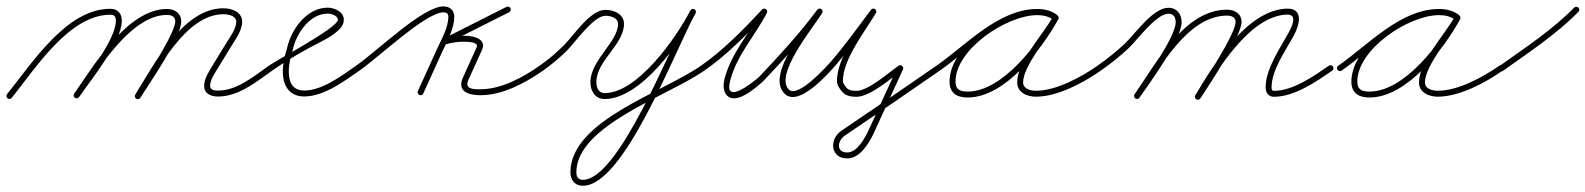

<svg xmlns="http://www.w3.org/2000/svg" viewBox="-24 -295 5070 614"><path d="M0 19.4C4.1 22.7 10.1 22.1 13.4 18C89.6 -76.2 197.5 -247.9 328.9 -247.9C341.8 -247.9 346.5 -241.6 346.5 -229.1C346.5 -167 251.8 -51.1 213.2 4.6C210.2 8.9 211.3 14.8 215.6 17.8C219.9 20.8 225.8 19.7 228.8 15.4C228.8 15.4 228.8 15.4 228.8 15.4C270.3 -44.4 365.5 -160.5 365.5 -229.1C365.5 -252 352.3 -266.9 328.9 -266.9C188.7 -266.9 79.3 -93.7 -1.4 6C-4.7 10.1 -4.1 16.1 0 19.4ZM215.6 17.8C219.9 20.8 225.8 19.7 228.8 15.4C288.9 -71.2 393.8 -247.3 510.3 -247.3C524 -247.3 536.5 -241.9 536.5 -226.5C536.5 -187.2 431.5 -29 408.9 7.3C406.1 11.7 407.4 17.6 411.9 20.4C416.3 23.1 422.2 21.8 425 17.3C453.4 -28.2 555.5 -173.9 555.5 -226.5C555.5 -252.7 534.6 -266.3 510.3 -266.3C384.3 -266.3 277.8 -88.6 213.2 4.6C210.2 8.9 211.3 14.8 215.6 17.8ZM411.6 20.6C416 23.3 421.9 22 424.6 17.6C480.7 -71.9 570.4 -249.5 690.2 -249.5C705.5 -249.5 731.5 -245.2 731.5 -225C731.5 -202.4 709 -172.7 697.9 -154.5C697.9 -154.5 697.9 -154.5 697.9 -154.5C697.9 -154.5 697.9 -154.5 697.9 -154.5C683.9 -131.7 669.9 -108.8 655.9 -86C655.9 -86 655.9 -85.9 655.9 -85.9C655.8 -85.9 655.8 -85.9 655.8 -85.9C644.1 -66 628.9 -44 628.9 -20C628.9 5.2 651.4 13.7 673.1 13.7C739.2 13.7 795.1 -33 846.5 -69.2C850.8 -72.3 851.8 -78.2 848.8 -82.5C845.7 -86.8 839.8 -87.8 835.5 -84.8C788 -51.3 734.2 -5.3 673.1 -5.3C662.8 -5.3 647.9 -6.7 647.9 -20C647.9 -39.7 662.6 -60 672.2 -76.2C672.2 -76.2 672.2 -76.1 672.1 -76.1C672.1 -76.1 672.1 -76 672.1 -76C686.1 -98.9 700.1 -121.7 714.1 -144.6C714.1 -144.6 714.1 -144.6 714.1 -144.6C714.1 -144.6 714.1 -144.6 714.1 -144.6C727.7 -166.9 750.5 -197.7 750.5 -225C750.5 -257.3 717.1 -268.5 690.2 -268.5C560.2 -268.5 469.1 -89.2 408.5 7.5C405.8 11.9 407.1 17.8 411.6 20.6Z M846.4 -69.2C846.4 -69.2 846.4 -69.2 846.4 -69.2C884.1 -95.5 923.3 -119.1 963.6 -141.2C994.5 -158.2 1032.2 -174 1058.2 -198.1C1068 -207.1 1075.5 -218.3 1075.5 -232C1075.5 -257.4 1045.7 -270.5 1024 -270.5C956.3 -270.5 906.3 -199.6 893.7 -140C893.7 -140 893.8 -140.2 893.8 -140.4C893.9 -140.6 893.9 -140.8 893.9 -140.8C886.3 -115.7 880.5 -92.6 880.5 -66C880.5 -21.9 900.5 13.5 949 13.5C1011.5 13.5 1076.9 -35.2 1125.4 -69.2C1129.7 -72.2 1130.8 -78.2 1127.8 -82.4C1124.8 -86.7 1118.8 -87.8 1114.6 -84.8C1114.6 -84.8 1114.6 -84.8 1114.6 -84.8C1069.9 -53.5 1006.7 -5.5 949 -5.5C911.4 -5.5 899.5 -32.5 899.5 -66C899.5 -90.7 905 -112 912.1 -135.2C912.1 -135.2 912.1 -135.4 912.2 -135.6C912.2 -135.8 912.3 -136 912.3 -136C923 -186.5 965.7 -251.5 1024 -251.5C1034.3 -251.5 1056.5 -245.5 1056.5 -232C1056.5 -206.4 865 -105.3 835.6 -84.8C831.3 -81.8 830.2 -75.9 833.2 -71.6C836.2 -67.3 842.1 -66.2 846.4 -69.2Z M1125.4 -69.2C1125.4 -69.2 1125.4 -69.2 1125.4 -69.2C1187.9 -112.4 1337.7 -255.5 1394 -255.5C1404.6 -255.5 1409.7 -251.8 1409.7 -241C1409.7 -206.1 1386.7 -167.5 1372.4 -135.9C1352.4 -91.9 1332.4 -47.9 1312.4 -3.9C1310.2 0.8 1312.3 6.5 1317.1 8.6C1321.8 10.8 1327.5 8.7 1329.6 3.9C1329.6 3.9 1329.6 3.9 1329.6 3.9C1349.6 -40.1 1369.6 -84.1 1389.6 -128.1C1405.3 -162.4 1428.7 -202.8 1428.7 -241C1428.7 -262.3 1415.1 -274.5 1394 -274.5C1328.1 -274.5 1181.8 -131.3 1114.6 -84.8C1110.3 -81.8 1109.2 -75.9 1112.2 -71.6C1115.2 -67.3 1121.1 -66.2 1125.4 -69.2ZM1595.7 -273C1595.7 -273 1595.7 -273 1595.7 -273C1527.4 -238.5 1459.1 -204.1 1390.7 -169.6C1385.5 -167 1384.5 -161.8 1386.2 -157.6C1387.9 -153.4 1392.3 -150.4 1397.8 -152.1C1419.2 -158.7 1440.2 -162.4 1462.6 -161.5C1462.6 -161.5 1462.8 -161.5 1462.9 -161.5C1463.1 -161.5 1463.2 -161.5 1463.2 -161.5C1470.9 -161.7 1508.1 -160.6 1500.4 -144C1500.4 -144 1500.4 -144 1500.4 -144C1500.4 -143.9 1500.3 -143.9 1500.3 -143.9C1485.9 -111.9 1471.4 -79.9 1456.9 -47.9C1456.9 -47.9 1456.9 -47.9 1456.9 -48C1456.9 -48 1457 -48 1457 -48C1435.4 -1.8 1475.6 9.5 1512 9.5C1583 9.5 1656 -29.5 1712.5 -69.2C1716.8 -72.3 1717.8 -78.2 1714.8 -82.5C1711.7 -86.8 1705.8 -87.8 1701.5 -84.8C1701.5 -84.8 1701.5 -84.8 1701.5 -84.8C1648.5 -47.4 1578.9 -9.5 1512 -9.5C1489.8 -9.5 1460 -9.5 1474.2 -40C1474.2 -40 1474.2 -40 1474.2 -40C1474.2 -40.1 1474.2 -40.1 1474.2 -40.1C1488.7 -72.1 1503.2 -104.1 1517.7 -136.1C1517.7 -136.1 1517.6 -136.1 1517.6 -136C1517.6 -136 1517.6 -136 1517.6 -136C1534 -171.2 1486.9 -181.1 1462.8 -180.5C1462.8 -180.5 1462.9 -180.5 1463.1 -180.5C1463.2 -180.5 1463.4 -180.5 1463.4 -180.5C1438.8 -181.4 1415.6 -177.5 1392.2 -170.2C1386.6 -168.5 1385.8 -162.8 1387.7 -158.2C1389.5 -153.6 1394.1 -150.1 1399.3 -152.7C1467.6 -187.1 1535.9 -221.6 1604.3 -256C1609 -258.4 1610.8 -264.1 1608.5 -268.8C1606.1 -273.4 1600.4 -275.3 1595.7 -273Z M1699.2 -71.6C1702.2 -67.3 1708.1 -66.2 1712.4 -69.2C1739.3 -87.9 1764.4 -109 1787.8 -131.9C1813.9 -157.5 1873.6 -244.5 1912 -244.5C1927.4 -244.5 1952.5 -238.7 1952.5 -219C1952.5 -160.5 1864.1 -102.9 1864.1 -32C1864.1 -4.1 1879 21.7 1909.7 21.7C2024.5 21.7 2152.6 -159.3 2200.5 -252.7C2203.3 -258.2 2200.6 -263.2 2196.5 -265.4C2192.3 -267.6 2186.7 -267.1 2183.7 -261.6C2118.6 -144.2 1955.8 280.1 1839.8 280.1C1825 280.1 1819.1 270.3 1819.1 256.3C1819.1 106 2112.7 11.8 2228.4 -69.2C2232.7 -72.2 2233.8 -78.2 2230.8 -82.4C2227.8 -86.7 2221.8 -87.8 2217.6 -84.8C2217.6 -84.8 2217.6 -84.8 2217.6 -84.8C2094.2 1.6 1800.1 90.9 1800.1 256.3C1800.1 280.8 1814.5 299.1 1839.8 299.1C1972.5 299.1 2131.1 -127.4 2200.3 -252.4C2203.3 -257.8 2200.6 -262.9 2196.3 -265.1C2192.1 -267.4 2186.4 -266.9 2183.5 -261.3C2139.6 -175.6 2015.2 2.7 1909.7 2.7C1890 2.7 1883.1 -14.8 1883.1 -32C1883.1 -101.2 1971.5 -152.1 1971.5 -219C1971.5 -250.4 1938.8 -263.5 1912 -263.5C1863.5 -263.5 1811.8 -182.9 1780.5 -151.4C1756.1 -126.9 1729.9 -104.5 1701.6 -84.8C1697.3 -81.8 1696.2 -75.9 1699.2 -71.6Z M2215.2 -71.6C2218.2 -67.3 2224.1 -66.2 2228.4 -69.2C2301.3 -119.7 2366.7 -186.9 2426.9 -251.5C2430.7 -255.5 2428.1 -260.7 2423.9 -263.6C2419.8 -266.5 2414.1 -267.2 2411.6 -262.4C2373 -187.6 2314.9 -126.8 2292.8 -42.4C2292.8 -42.4 2292.8 -42.4 2292.8 -42.4C2292.8 -42.4 2292.8 -42.4 2292.8 -42.4C2288.8 -27.5 2288.2 -7.3 2297.3 6C2325.6 47.3 2396.3 -16.8 2417.4 -36C2417.4 -36 2417.5 -36.1 2417.7 -36.2C2417.8 -36.4 2417.9 -36.5 2417.9 -36.5C2483.4 -106 2547.7 -175.3 2604.6 -252.3C2608.3 -257.2 2605.9 -262.5 2601.9 -265.2C2597.9 -268 2592.2 -268.2 2588.9 -263C2554.2 -207.4 2423.9 -55.5 2485.3 4.8C2485.3 4.8 2485.3 4.8 2485.3 4.7C2485.3 4.7 2485.3 4.7 2485.3 4.7C2529.7 49.1 2624.8 -59 2651.2 -89.8C2695.6 -141.6 2735.5 -197.8 2776.6 -252.3C2780.2 -257.1 2777.8 -262.3 2773.8 -265C2769.7 -267.8 2764 -268 2760.9 -262.9C2722.7 -199.4 2652.5 -109.9 2652.5 -36C2652.5 -31.5 2653.6 -27.3 2655 -23C2655 -23 2655.1 -22.6 2655.3 -22.3C2655.5 -21.9 2655.6 -21.5 2655.6 -21.5C2669.8 5 2682.6 14.5 2715 14.5C2758.7 14.5 2823.3 -43.4 2860.4 -69.2C2864.3 -71.9 2861.7 -76.9 2857.7 -80.3C2853.7 -83.6 2848.3 -85.2 2846.4 -81C2815.4 -13.3 2784.4 54.4 2753.4 122C2753.4 122 2753.4 122 2753.4 122C2753.4 122 2753.4 122 2753.4 122C2742.2 146 2716.6 193.4 2685.3 192.5C2685.3 192.5 2685.2 192.5 2685.1 192.5C2685.1 192.5 2685 192.5 2685 192.5C2648.9 192.5 2654 154.7 2677.3 138.9C2677.3 138.9 2677.3 138.9 2677.3 138.9C2677.3 138.9 2677.3 138.9 2677.3 138.9C2779 70 2880.6 0.9 2981.4 -69.2C2985.7 -72.2 2986.8 -78.1 2983.8 -82.4C2980.8 -86.7 2974.9 -87.8 2970.6 -84.8C2869.8 -14.8 2768.3 54.3 2666.7 123.1C2666.7 123.1 2666.7 123.1 2666.7 123.1C2666.7 123.1 2666.7 123.1 2666.7 123.1C2627.1 150.1 2631 211.5 2685 211.5C2685 211.5 2684.9 211.5 2684.9 211.5C2684.8 211.5 2684.7 211.5 2684.7 211.5C2726 212.7 2755.4 162.4 2770.6 130C2770.6 130 2770.6 130 2770.6 130C2770.6 130 2770.6 130 2770.6 130C2801.6 62.3 2832.6 -5.4 2863.6 -73C2865.6 -77.3 2864 -81.6 2860.9 -84.1C2857.9 -86.6 2853.4 -87.5 2849.6 -84.8C2816.4 -61.7 2752.4 -4.5 2715 -4.5C2689.1 -4.5 2683.1 -10.5 2672.4 -30.5C2672.4 -30.5 2672.5 -30.1 2672.7 -29.7C2672.9 -29.4 2673 -29 2673 -29C2672.2 -31.3 2671.5 -33.6 2671.5 -36C2671.5 -105.1 2741.1 -193.1 2777.1 -253.1C2780.2 -258.2 2778.1 -263.3 2774.3 -265.9C2770.5 -268.4 2765 -268.5 2761.4 -263.7C2720.6 -209.5 2680.9 -153.7 2636.8 -102.2C2619.3 -81.8 2527.5 20 2498.7 -8.7C2498.7 -8.7 2498.7 -8.7 2498.7 -8.7C2498.7 -8.8 2498.7 -8.8 2498.7 -8.8C2451.3 -55.2 2576.1 -206.6 2605.1 -253C2608.3 -258.1 2606.2 -263.2 2602.3 -265.8C2598.5 -268.5 2593 -268.5 2589.4 -263.7C2532.8 -187.3 2469.1 -118.5 2404.1 -49.5C2404.1 -49.5 2404.2 -49.6 2404.3 -49.8C2404.5 -49.9 2404.6 -50 2404.6 -50C2387.5 -34.4 2289 45.5 2311.2 -37.6C2311.2 -37.6 2311.2 -37.6 2311.2 -37.6C2311.2 -37.6 2311.2 -37.6 2311.2 -37.6C2332.8 -120.2 2390.6 -180.4 2428.4 -253.6C2430.9 -258.5 2429 -263.2 2425.4 -265.7C2421.9 -268.2 2416.8 -268.5 2413.1 -264.5C2353.7 -200.9 2289.4 -134.5 2217.6 -84.8C2213.3 -81.8 2212.2 -75.9 2215.2 -71.6Z M2981.4 -69.2C2981.4 -69.2 2981.4 -69.2 2981.4 -69.2C3073.9 -133.4 3175.2 -247.3 3293.6 -247.3C3311 -247.3 3329.1 -243.5 3343.5 -233.3C3348.4 -229.8 3353.6 -232.2 3356.2 -236.3C3358.9 -240.5 3359 -246.2 3353.8 -249.2C3333.2 -261.1 3316.7 -265.6 3292.3 -265.6C3185.5 -265.6 3012.6 -149 3012.6 -34.2C3012.6 3.1 3036.3 16.8 3070.7 16.8C3190.7 16.8 3308.5 -138.8 3360.3 -233.4C3363.4 -239 3360.7 -244.1 3356.6 -246.3C3352.4 -248.6 3346.7 -248.1 3343.7 -242.6C3310.9 -182.7 3228.8 -97.6 3228.8 -31.6C3228.8 1.3 3260.8 14.2 3289 14.2C3358.2 14.2 3441.1 -30.5 3496.4 -69.2C3500.7 -72.2 3501.8 -78.2 3498.8 -82.4C3495.8 -86.7 3489.8 -87.8 3485.6 -84.8C3485.6 -84.8 3485.6 -84.8 3485.6 -84.8C3433.6 -48.4 3354 -4.8 3289 -4.8C3272.1 -4.8 3247.8 -10.4 3247.8 -31.6C3247.8 -84.5 3331.5 -180.8 3360.3 -233.4C3363.4 -239 3360.7 -244 3356.6 -246.3C3352.4 -248.6 3346.7 -248.1 3343.7 -242.6C3295.8 -155 3182.2 -2.2 3070.7 -2.2C3046.8 -2.2 3031.6 -7.8 3031.6 -34.2C3031.6 -138.1 3196.4 -246.6 3292.3 -246.6C3313.4 -246.6 3326.7 -242.9 3344.2 -232.8C3349.5 -229.8 3354.5 -232 3357 -235.9C3359.5 -239.7 3359.4 -245.2 3354.5 -248.7C3336.9 -261.3 3315 -266.3 3293.6 -266.3C3169.3 -266.3 3067.1 -151.8 2970.6 -84.8C2966.3 -81.8 2965.2 -75.9 2968.2 -71.6C2971.2 -67.3 2977.1 -66.2 2981.4 -69.2Z M3483.2 -71.6C3486.2 -67.3 3492.1 -66.2 3496.4 -69.2C3527.7 -91 3557.5 -114.9 3585.4 -141C3612.5 -166.3 3673 -251.1 3712.6 -251.1C3729.3 -251.1 3735.7 -239.4 3735.7 -224C3735.7 -175.4 3634.4 -36.8 3604.2 6.6C3601.2 10.9 3602.3 16.8 3606.6 19.8C3610.9 22.8 3616.8 21.7 3619.8 17.4C3653.4 -30.7 3754.7 -168.4 3754.7 -224C3754.7 -249.9 3739.9 -270.1 3712.6 -270.1C3662.6 -270.1 3606 -186.4 3572.4 -154.8C3545.2 -129.4 3516.1 -106.1 3485.6 -84.8C3481.3 -81.8 3480.2 -75.9 3483.2 -71.6ZM3606.6 19.8C3610.9 22.8 3616.8 21.7 3619.8 17.4C3684.6 -75.6 3772.8 -245.1 3900.1 -245.1C3913.2 -245.1 3927.3 -240.4 3927.3 -225.1C3927.3 -186.1 3825.8 -32.1 3799 8.8C3796.2 13.2 3797.4 19.1 3801.8 22C3806.2 24.8 3812.1 23.6 3815 19.2C3815 19.2 3815 19.2 3815 19.2C3844.8 -26.5 3946.3 -178.9 3946.3 -225.1C3946.3 -251.4 3924 -264.1 3900.1 -264.1C3763.2 -264.1 3673.4 -92.8 3604.2 6.6C3601.2 10.9 3602.3 16.8 3606.6 19.8ZM3801.8 22.7C3806.3 25.4 3812.1 23.9 3814.8 19.4C3868 -69.9 3972 -244.1 4091.3 -248.4C4127 -249.7 4107.2 -209.9 4097.8 -192.5C4069.9 -140.5 4023.4 -75.6 4023.4 -16.1C4023.4 0.6 4031.7 14.5 4050 14.5C4115.6 14.5 4184.7 -33.6 4236.4 -69.2C4240.7 -72.1 4241.8 -78.1 4238.8 -82.4C4235.9 -86.7 4229.9 -87.8 4225.6 -84.8C4177.7 -51.9 4111 -4.5 4050 -4.5C4042.9 -4.5 4042.4 -10 4042.4 -16.1C4042.4 -71.5 4088.4 -134.7 4114.6 -183.5C4131.6 -215.2 4145.9 -269.3 4090.7 -267.4C3962.4 -262.8 3856.1 -86.9 3798.5 9.7C3795.8 14.2 3797.3 20 3801.8 22.7Z M4266.4 -69.2C4266.4 -69.2 4266.4 -69.2 4266.4 -69.2C4358.9 -133.4 4460.2 -247.3 4578.6 -247.3C4596 -247.3 4614.1 -243.5 4628.5 -233.3C4633.4 -229.8 4638.6 -232.2 4641.2 -236.3C4643.9 -240.5 4644 -246.2 4638.8 -249.2C4618.2 -261.1 4601.7 -265.6 4577.3 -265.6C4470.5 -265.6 4297.6 -149 4297.6 -34.2C4297.6 3.1 4321.3 16.8 4355.7 16.8C4475.7 16.8 4593.5 -138.8 4645.3 -233.4C4648.4 -239 4645.7 -244.1 4641.6 -246.3C4637.4 -248.6 4631.7 -248.1 4628.7 -242.6C4595.9 -182.7 4513.8 -97.6 4513.8 -31.6C4513.8 1.3 4545.8 14.2 4574 14.2C4643.2 14.2 4726.1 -30.5 4781.4 -69.2C4785.7 -72.2 4786.8 -78.2 4783.8 -82.4C4780.8 -86.7 4774.8 -87.8 4770.6 -84.8C4770.6 -84.8 4770.6 -84.8 4770.6 -84.8C4718.6 -48.4 4639 -4.8 4574 -4.8C4557.1 -4.8 4532.8 -10.4 4532.8 -31.6C4532.8 -84.5 4616.5 -180.8 4645.3 -233.4C4648.4 -239 4645.7 -244 4641.6 -246.3C4637.4 -248.6 4631.7 -248.1 4628.7 -242.6C4580.8 -155 4467.2 -2.2 4355.7 -2.2C4331.8 -2.2 4316.6 -7.8 4316.6 -34.2C4316.6 -138.1 4481.4 -246.6 4577.3 -246.6C4598.4 -246.6 4611.7 -242.9 4629.2 -232.8C4634.5 -229.8 4639.5 -232 4642 -235.9C4644.5 -239.7 4644.4 -245.2 4639.5 -248.7C4621.9 -261.3 4600 -266.3 4578.6 -266.3C4454.3 -266.3 4352.1 -151.8 4255.6 -84.8C4251.3 -81.8 4250.2 -75.9 4253.2 -71.6C4256.2 -67.3 4262.1 -66.2 4266.4 -69.2Z M4768.3 -70.2C4771.3 -65.9 4777.2 -64.9 4781.5 -67.9C4864.1 -126.6 4952.5 -184.9 5023.8 -257.3C5027.5 -261.1 5027.4 -267.1 5023.7 -270.8C5019.9 -274.5 5013.9 -274.4 5010.2 -270.7C5010.2 -270.7 5010.2 -270.7 5010.2 -270.7C4939.8 -199.1 4852.2 -141.5 4770.5 -83.4C4766.2 -80.4 4765.2 -74.4 4768.3 -70.2Z"/></svg>

Font: FRB American Cursive Extralight
Style: Italic
Weight: 200
Italic angle: -25°
Version: Version 2.0;Modular Font Editor K font №1